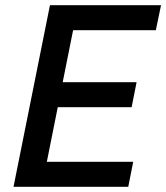

<svg xmlns="http://www.w3.org/2000/svg" viewBox="-20 -718 639 738"><path d="M473 0H32L172 -698H599L579 -602H261L221 -402H505L486 -306H202L160 -96H492Z"/></svg>

Font: IBM Plex Sans Medium
Style: Italic
Weight: 500
Italic angle: -11.31°
Designer: Mike Abbink, Paul van der Laan, Pieter van Rosmalen
Foundry: Bold Monday
Version: Version 3.201